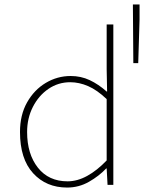

<svg xmlns="http://www.w3.org/2000/svg" viewBox="-20 -832 648 864"><path d="M282 12Q188 12 129 -52.5Q70 -117 70 -238Q70 -315 102 -371.5Q134 -428 186 -459Q238 -490 298 -490Q344 -490 383.5 -471.5Q423 -453 460 -420H462L460 -520V-722H490V0H464L460 -74H458Q426 -40 380.5 -14Q335 12 282 12ZM284 -16Q328 -16 372.5 -40.5Q417 -65 460 -110V-386Q417 -427 376.5 -444.5Q336 -462 296 -462Q242 -462 198 -432Q154 -402 128 -351Q102 -300 102 -238Q102 -139 150.5 -77.5Q199 -16 284 -16ZM580 -548 578 -812H608V-744L602 -548Z"/></svg>

Font: Source Code Pro ExtraLight
Style: Regular
Weight: 200
Monospace: yes
Designer: Paul D. Hunt, Teo Tuominen
Foundry: Adobe
Version: Version 1.026;hotconv 1.1.0;makeotfexe 2.6.0